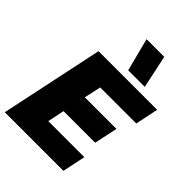

<svg xmlns="http://www.w3.org/2000/svg" viewBox="-264 -1012 1130 1130"><g transform="rotate(45 301.0 -447.0)"><path d="M328 -688 275 -894H422L466 -688ZM-11 0 125 -644H613L583 -500H283L260 -395H523L492 -249H229L207 -144H507L477 0Z"/></g></svg>

Font: Kanit
Style: Bold Italic
Weight: 700
Italic angle: -12°
Designer: Katatrad Team
Foundry: CadsonDemak
Version: Version 2.000; ttfautohint (v1.8.3)